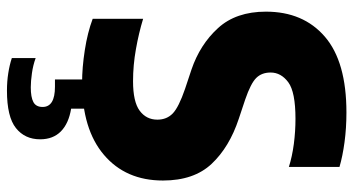

<svg xmlns="http://www.w3.org/2000/svg" viewBox="-252 -538 1016 552"><g transform="rotate(90 256.0 -262.0)"><path d="M217.5 10Q174.5 10 124.2 2.2Q74 -5.5 34 -20.5V-165.5Q75 -153 121.2 -144.8Q167.5 -136.5 213.5 -136.5Q272.5 -136.5 298.2 -155.5Q324 -174.5 324 -206.5Q324 -233.5 306 -250.8Q288 -268 235.5 -286L180 -304.5Q108 -329 60.8 -380.8Q13.5 -432.5 13.5 -518.5Q13.5 -626 85.5 -688Q157.5 -750 303.5 -750Q348 -750 388.8 -744.5Q429.5 -739 460 -730V-584.5Q430 -594 393.8 -598.8Q357.5 -603.5 321.5 -603.5Q244.5 -603.5 216.5 -582.8Q188.5 -562 188.5 -532Q188.5 -506.5 204 -490.8Q219.5 -475 266 -459L321.5 -440.5Q403 -413.5 451 -362.5Q499 -311.5 499 -222.5Q499 -115.5 425.2 -52.8Q351.5 10 217.5 10ZM240.5 226Q214 226 190.2 222.2Q166.5 218.5 147 212V143.5Q167.5 151 190.5 154.2Q213.5 157.5 231 157.5Q259.5 157.5 273.5 150Q287.5 142.5 287.5 123.5Q287.5 88 229.5 88H208.5V-10H292.5V41.5Q335 48.5 357.8 71Q380.5 93.5 380.5 130.5Q380.5 174.5 348.2 200.2Q316 226 240.5 226Z"/></g></svg>

Font: Encode Sans Cnd XBd
Style: Regular
Weight: 800
Width: 3
Designer: Multiple Designers
Foundry: Impallari Type
Version: Version 3.002; ttfautohint (v1.8.3) -l 8 -r 50 -G 200 -x 14 